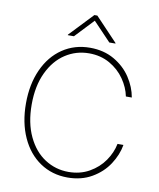

<svg xmlns="http://www.w3.org/2000/svg" viewBox="-97 -974 877 1059"><g transform="rotate(10 341.5 -444.0)"><path d="M353.5 -685.5Q281.2 -685.5 221.2 -646.5Q161.1 -607.4 125.5 -532.2Q89.8 -457 89.8 -353.5Q89.8 -249.5 125.5 -174.3Q161.1 -99.1 221.2 -60.3Q281.2 -21.5 353.5 -21.5Q418.5 -21.5 469.7 -50.5Q521 -79.6 552.5 -125.2Q584 -170.9 593.8 -220.7H627Q617.2 -164.1 582.5 -111.1Q547.9 -58.1 489.3 -24.2Q430.7 9.8 353.5 9.8Q267.1 9.8 199.7 -35.6Q132.3 -81.1 95 -163.6Q57.6 -246.1 57.6 -353.5Q57.6 -460.9 95 -543.5Q132.3 -626 199.7 -671.4Q267.1 -716.8 353.5 -716.8Q430.7 -716.8 489.3 -682.9Q547.9 -648.9 582.5 -596.2Q617.2 -543.5 627 -486.3H593.8Q584 -535.6 552.2 -581.5Q520.5 -627.4 469.5 -656.5Q418.5 -685.5 353.5 -685.5ZM352.5 -868.2 253.9 -763.7H219.7V-766.6L344.7 -898.4H361.3L486.3 -766.6V-763.7H452.1Z"/></g></svg>

Font: Pretendard GOV Thin
Style: Regular
Weight: 100
Designer: Base glyphs from Inter by Rasmus Andersson; Hangeul glyphs from Noto Sans CJK(Source Han Sans) by Jang Soo-young and Kan
Foundry: Kil Hyung-jin
Version: Version 1.309